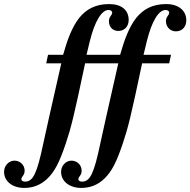

<svg xmlns="http://www.w3.org/2000/svg" viewBox="-189 -718 935 943"><path d="M236 -449 252 -515C276 -613 310 -669 344 -669C354 -669 362 -664 362 -656C362 -642 346 -637 346 -614C346 -586 364 -566 392 -566C423 -566 443 -589 443 -620C443 -669 407 -698 347 -698C279 -698 234 -672 200 -630C164 -584 141 -520 121 -449H47L38 -407H112C62 -187 30 -44 24 -15C-7 133 -26 174 -66 174C-76 174 -84 170 -84 162C-84 148 -68 145 -68 120C-68 91 -92 71 -118 71C-145 71 -169 95 -169 126C-169 174 -126 205 -70 205C-26 205 12 190 44 159C80 124 103 79 134 -13C161 -94 173 -142 229 -407H392C342 -187 310 -44 304 -15C273 133 254 174 214 174C204 174 196 170 196 162C196 148 212 145 212 120C212 91 188 71 162 71C135 71 111 95 111 126C111 174 154 205 210 205C254 205 292 190 324 159C360 124 383 79 414 -13C441 -94 453 -142 509 -407H642L651 -449H516L532 -515C556 -613 590 -669 624 -669C634 -669 642 -664 642 -656C642 -642 626 -637 626 -614C626 -586 647 -564 675 -564C706 -564 726 -587 726 -618C726 -667 687 -698 627 -698C559 -698 514 -672 480 -630C444 -584 421 -520 401 -449Z"/></svg>

Font: XITS
Style: Bold Italic
Weight: 700
Italic angle: -16.33°
Designer: MicroPress Inc., with final additions and corrections provided by Coen Hoffman, Elsevier (retired)
Version: Version 1.302